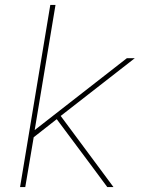

<svg xmlns="http://www.w3.org/2000/svg" viewBox="-20 -755 640 775"><path d="M61 0 183 -735H204L120 -230L492 -520H524L225 -287L438 0H413L344 -93L209 -274L116 -201L82 0Z"/></svg>

Font: Iosevka SS04 Thin Extended
Style: Italic
Weight: 100
Width: 7
Italic angle: -9°
Monospace: yes
Designer: Belleve Invis
Foundry: Belleve Invis
Version: Version 19.0.0; ttfautohint (v1.8.4)